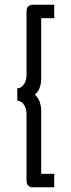

<svg xmlns="http://www.w3.org/2000/svg" viewBox="-20 -760 299 811"><path d="M154 -683V-422Q154 -410 148.5 -392Q143 -374 127 -360Q143 -346 148.5 -327.5Q154 -309 154 -298V-26H209V31H115Q107 31 99.5 24.5Q92 18 92 1V-280Q92 -300 82 -316.5Q72 -333 53 -335V-387Q63 -387 70.5 -393Q78 -399 83 -407Q88 -415 90 -424.5Q92 -434 92 -440V-710Q92 -729 101 -734.5Q110 -740 115 -740H209V-683Z"/></svg>

Font: Oxford Sans
Style: Regular
Weight: 400
Designer: Matt McInerney, Pablo Impallari, Rodrigo Fuenzalida
Foundry: Matt McInerney, Pablo Impallari, Rodrigo Fuenzalida
Version: Version 3.000g; ttfautohint (v1.5) -l 8 -r 28 -G 28 -x 14 -D